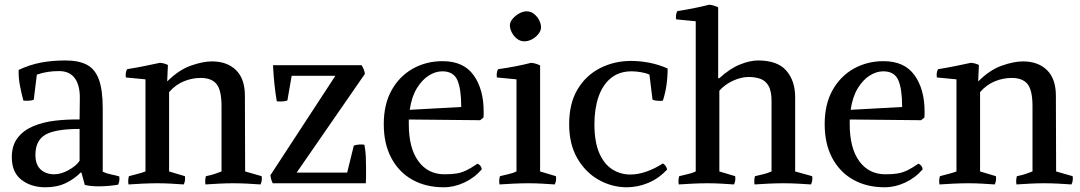

<svg xmlns="http://www.w3.org/2000/svg" viewBox="-20 -776 4573 813"><path d="M172 17Q112 17 71 -14.5Q30 -46 30 -110Q30 -160 54.5 -192Q79 -224 120.5 -241.5Q162 -259 213 -265Q264 -271 317 -270L318 -358Q319 -414 297 -444.5Q275 -475 230 -475Q205 -475 182 -471.5Q159 -468 136 -460L123 -354Q115 -350 101 -349.5Q87 -349 79 -350Q70 -383 64 -416Q58 -449 59 -480Q106 -502 153.5 -511Q201 -520 257 -520Q313 -520 347.5 -502Q382 -484 398.5 -440Q415 -396 415 -317V-49Q432 -41 450 -37.5Q468 -34 485 -29Q488 -10 480 6Q464 9 441.5 11Q419 13 396 13Q363 13 339 7L325 -45H321Q296 -19 259 -1Q222 17 172 17ZM210 -38Q238 -38 270 -55.5Q302 -73 317 -95V-230Q214 -230 172 -205.5Q130 -181 130 -120Q130 -79 152 -58.5Q174 -38 210 -38Z M688 -433 689 -432Q737 -480 788 -498Q839 -516 877 -516Q942 -516 979.5 -479Q1017 -442 1017 -371L1018 -50L1088 -30Q1091 -11 1083 5Q1056 3 1026 1.5Q996 0 968 0Q940 0 909 1.5Q878 3 850 5Q847 -14 852 -30Q872 -34 887.5 -39Q903 -44 918 -50V-326Q918 -394 897 -420Q876 -446 830 -446Q793 -446 758 -431.5Q723 -417 696 -386V-50L763 -30Q766 -11 758 5Q731 3 702.5 1.5Q674 0 646 0Q618 0 585 1.5Q552 3 524 5Q521 -14 526 -30Q544 -35 562 -39.5Q580 -44 596 -50V-440L513 -448Q510 -468 518 -483Q555 -489 590 -496Q625 -503 657 -510Q674 -509 691 -501Z M1450 -45 1478 -159Q1486 -163 1501 -164Q1516 -165 1523 -163Q1528 -138 1529 -112.5Q1530 -87 1530 -61Q1530 -46 1530 -30.5Q1530 -15 1529 0H1135Q1128 -12 1125 -34L1400 -455H1215L1197 -351Q1189 -347 1174.5 -346.5Q1160 -346 1152 -347Q1146 -382 1142 -420.5Q1138 -459 1136 -500H1511Q1517 -491 1520.5 -481.5Q1524 -472 1525 -463L1236 -45Z M1711 -250Q1711 -149 1751.5 -93.5Q1792 -38 1862 -38Q1893 -38 1914 -41.5Q1935 -45 1955.5 -55Q1976 -65 2002 -83Q2018 -76 2020 -59Q1989 -23 1946 -3Q1903 17 1859 17Q1783 17 1726 -15Q1669 -47 1637 -107Q1605 -167 1605 -250Q1605 -335 1638.5 -394.5Q1672 -454 1728.5 -485.5Q1785 -517 1854 -517Q1943 -517 1985.5 -457.5Q2028 -398 2028 -304Q2028 -297 2028 -291Q2028 -285 2027 -278L2013 -267L1711 -270ZM1853 -474Q1824 -474 1795.5 -456Q1767 -438 1745 -402Q1723 -366 1715 -311L1933 -323Q1933 -400 1916.5 -437Q1900 -474 1853 -474Z M2267 -50 2334 -30Q2337 -11 2329 5Q2302 3 2273.5 1.5Q2245 0 2217 0Q2189 0 2156 1.5Q2123 3 2095 5Q2092 -14 2097 -30Q2116 -35 2134.5 -39Q2153 -43 2167 -50V-440L2084 -448Q2081 -468 2089 -483Q2125 -488 2161.5 -495Q2198 -502 2229 -510Q2239 -509 2248 -506.5Q2257 -504 2267 -499ZM2200 -601Q2183 -601 2169 -612Q2155 -623 2147 -639Q2139 -655 2139 -669Q2139 -682 2150 -695.5Q2161 -709 2177.5 -718.5Q2194 -728 2210 -728Q2228 -728 2242 -716.5Q2256 -705 2263.5 -689.5Q2271 -674 2271 -660Q2271 -647 2260.5 -633Q2250 -619 2233.5 -610Q2217 -601 2200 -601Z M2730 -460Q2715 -467 2693.5 -470.5Q2672 -474 2655 -474Q2602 -474 2567 -445.5Q2532 -417 2514.5 -366.5Q2497 -316 2497 -250Q2497 -175 2517.5 -128Q2538 -81 2572.5 -59Q2607 -37 2649 -37Q2682 -37 2717.5 -49.5Q2753 -62 2787 -84Q2795 -79 2799 -72.5Q2803 -66 2805 -58Q2768 -19 2723.5 -1Q2679 17 2634 17Q2572 17 2516 -14Q2460 -45 2425 -105Q2390 -165 2390 -250Q2390 -338 2425.5 -397.5Q2461 -457 2521 -487.5Q2581 -518 2652 -518Q2690 -518 2729 -510.5Q2768 -503 2807 -486Q2807 -412 2787 -350Q2783 -349 2779 -349Q2775 -349 2771 -349Q2764 -349 2757 -350Q2750 -351 2743 -354Z M3021 -445H3026Q3071 -486 3113.5 -503Q3156 -520 3190 -520Q3272 -520 3309.5 -477Q3347 -434 3347 -364V-50L3419 -30Q3422 -11 3414 5Q3387 3 3356 1.5Q3325 0 3297 0Q3269 0 3236 1.5Q3203 3 3175 5Q3172 -14 3177 -30Q3195 -34 3213 -38.5Q3231 -43 3247 -50V-349Q3247 -391 3234 -413Q3221 -435 3199 -442.5Q3177 -450 3150 -450Q3118 -450 3083.5 -434Q3049 -418 3026 -392V-50L3093 -30Q3096 -11 3088 5Q3061 3 3032.5 1.5Q3004 0 2976 0Q2948 0 2915 1.5Q2882 3 2854 5Q2851 -14 2856 -30Q2875 -35 2893.5 -39Q2912 -43 2926 -50V-686L2843 -694Q2840 -714 2848 -729Q2920 -740 2983 -756Q2993 -755 3002 -752.5Q3011 -750 3021 -745Z M3578 -250Q3578 -149 3618.5 -93.5Q3659 -38 3729 -38Q3760 -38 3781 -41.5Q3802 -45 3822.5 -55Q3843 -65 3869 -83Q3885 -76 3887 -59Q3856 -23 3813 -3Q3770 17 3726 17Q3650 17 3593 -15Q3536 -47 3504 -107Q3472 -167 3472 -250Q3472 -335 3505.5 -394.5Q3539 -454 3595.5 -485.5Q3652 -517 3721 -517Q3810 -517 3852.5 -457.5Q3895 -398 3895 -304Q3895 -297 3895 -291Q3895 -285 3894 -278L3880 -267L3578 -270ZM3720 -474Q3691 -474 3662.5 -456Q3634 -438 3612 -402Q3590 -366 3582 -311L3800 -323Q3800 -400 3783.5 -437Q3767 -474 3720 -474Z M4122 -433 4123 -432Q4171 -480 4222 -498Q4273 -516 4311 -516Q4376 -516 4413.5 -479Q4451 -442 4451 -371L4452 -50L4522 -30Q4525 -11 4517 5Q4490 3 4460 1.5Q4430 0 4402 0Q4374 0 4343 1.5Q4312 3 4284 5Q4281 -14 4286 -30Q4306 -34 4321.5 -39Q4337 -44 4352 -50V-326Q4352 -394 4331 -420Q4310 -446 4264 -446Q4227 -446 4192 -431.5Q4157 -417 4130 -386V-50L4197 -30Q4200 -11 4192 5Q4165 3 4136.5 1.5Q4108 0 4080 0Q4052 0 4019 1.5Q3986 3 3958 5Q3955 -14 3960 -30Q3978 -35 3996 -39.5Q4014 -44 4030 -50V-440L3947 -448Q3944 -468 3952 -483Q3989 -489 4024 -496Q4059 -503 4091 -510Q4108 -509 4125 -501Z"/></svg>

Font: Alike
Style: Regular
Weight: 400
Designer: Sveta Sebyakina
Foundry: Cyreal (www.cyreal.org)
Version: Version 1.301; ttfautohint (v1.8.4.7-5d5b)